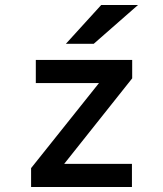

<svg xmlns="http://www.w3.org/2000/svg" viewBox="-20 -752 656 772"><path d="M105 0V-76L378 -418H124V-511H511.5V-437L238 -93H510.5V0ZM245 -576 387 -732H535L357 -576Z"/></svg>

Font: Overpass Mono Light SemiBold
Style: Regular
Weight: 600
Monospace: yes
Version: Version 4.000